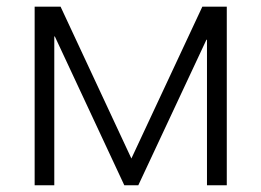

<svg xmlns="http://www.w3.org/2000/svg" viewBox="-20 -548 771 568"><path d="M368.7 -79.1 578.6 -528.3H650.9V0H592.3V-430.2L590.8 -430.7L389.2 0H347.7L142.1 -440.4L140.6 -439.9V0H82.5V-528.3H159.2Z"/></svg>

Font: Roboto Web
Style: Light
Weight: 300
Designer: Google
Version: Version 1.200310; 2013